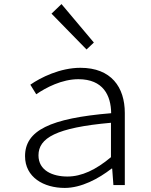

<svg xmlns="http://www.w3.org/2000/svg" viewBox="-20 -909 740 943"><path d="M233 -842 405 -666 441 -700 282 -889ZM103 -142C103 -38 195 14 298 14C379 14 464 -31 528 -81H531L537 0H593V-354C593 -481 526 -576 375 -576C275 -576 179 -528 129 -493L158 -446C206 -479 284 -520 365 -520C487 -520 525 -440 526 -353C226 -328 103 -268 103 -142ZM525 -137C451 -75 381 -42 311 -42C239 -42 169 -71 169 -146C169 -231 255 -282 525 -306Z"/></svg>

Font: Kawkab Mono Light
Style: Regular
Weight: 300
Monospace: yes
Designer: Abdullah Arif
Foundry: Abdullah Arif
Version: Version 1.000;PS 000.500;hotconv 1.0.88;makeotf.lib2.5.64775